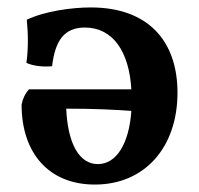

<svg xmlns="http://www.w3.org/2000/svg" viewBox="-20 -487 534 516"><path d="M224 -467C173 -467 100 -457 52 -434C56 -394 56 -354 51 -318C71 -309 97 -307 120 -309C128 -377 152 -413 208 -413C283 -413 327 -349 333 -247H58C48 -236 41 -222 38 -206C38 -77 110 9 235 9C369 9 457 -91 457 -238C457 -378 377 -467 224 -467ZM243 -46C193 -46 162 -101 158 -195C238 -195 290 -192 333 -189C327 -101 293 -46 243 -46Z"/></svg>

Font: Vollkorn Semibold
Style: Regular
Weight: 600
Designer: Friedrich Althausen
Foundry: Friedrich Althausen
Version: Version 4.015;PS 004.015;hotconv 1.0.88;makeotf.lib2.5.64775